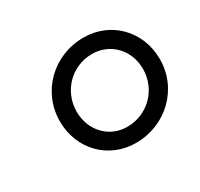

<svg xmlns="http://www.w3.org/2000/svg" viewBox="-82 -840 545 523"><g transform="rotate(-30 191.0 -579.0)"><path d="M211.9 -418.9C306.6 -418.9 381.8 -491.7 381.8 -584.5C381.8 -672.9 316.4 -739.3 230.5 -739.3C135.7 -739.3 61 -666.5 61 -573.2C61 -485.4 126 -418.9 211.9 -418.9ZM113.8 -573.2C113.8 -638.2 164.6 -689 228 -689C285.6 -689 328.6 -644 328.6 -584.5C328.6 -519.5 277.3 -468.8 212.9 -468.8C156.7 -468.8 113.8 -513.7 113.8 -573.2Z"/></g></svg>

Font: Guggenheim Sans Display Light
Style: Italic
Weight: 300
Italic angle: -7°
Designer: Modified by Tom Baber under direction of Pentagram Design 2023
Foundry: rsms
Version: Version 1.001;Glyphs 3.1.2 (3151)